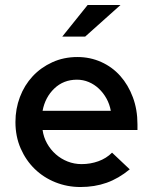

<svg xmlns="http://www.w3.org/2000/svg" viewBox="-20 -742 612 771"><path d="M42 0ZM501 -62Q456 -25 408 -8Q360 9 303 9Q250 9 202.5 -10Q155 -29 119.5 -63.5Q84 -98 63 -146Q42 -194 42 -252Q42 -305 60 -352.5Q78 -400 111 -435.5Q144 -471 190 -492Q236 -513 291 -513Q342 -513 386.5 -493Q431 -473 463 -437Q495 -401 513.5 -351.5Q532 -302 532 -243V-220H151Q155 -191 169 -166Q183 -141 204 -122.5Q225 -104 251.5 -93.5Q278 -83 308 -83Q343 -83 375 -94.5Q407 -106 430 -129Q448 -112 465.5 -95.5Q483 -79 501 -62ZM289 -422Q235 -422 198 -386.5Q161 -351 151 -297H425Q420 -324 407.5 -346.5Q395 -369 377 -386Q359 -403 336.5 -412.5Q314 -422 289 -422ZM332 -722H464L322 -595H230Z"/></svg>

Font: Rosa Sans Medium
Style: Regular
Weight: 500
Designer: Pentagram / MCKL
Foundry: Pentagram / MCKL
Version: Version 1.005;September 16, 2019;FontCreator 11.5.0.2425 64-